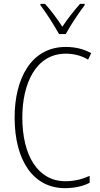

<svg xmlns="http://www.w3.org/2000/svg" viewBox="-20 -968 520 998"><path d="M287 -791H322C346 -836 388 -899 420 -941V-948H396C361 -908 332 -871 304 -829C278 -870 243 -916 214 -948H190V-941C218 -905 261 -837 287 -791ZM322 -689C359 -689 400 -681 438 -658L454 -692C413 -714 370 -724 322 -724C140 -724 56 -556 56 -358C56 -132 154 10 318 10C369 10 414 -1 446 -18V-54C416 -40 373 -26 320 -26C178 -26 96 -158 96 -358C96 -533 166 -689 322 -689Z"/></svg>

Font: Noto Sans Sinhala UI Condensed ExtraLight
Style: Regular
Weight: 200
Width: 3
Designer: Jelle Bosma - Monotype Design Team
Foundry: Monotype Imaging Inc.
Version: Version 2.006